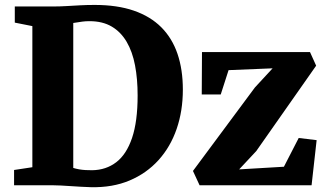

<svg xmlns="http://www.w3.org/2000/svg" viewBox="-20 -770 1356 798"><path d="M358 8Q338.5 7.5 316.8 6.2Q295 5 273.2 3.5Q251.5 2 232.2 1Q213 0 198.5 0H38.5V-63.5L114.5 -75V-661.5L41.5 -676V-743H196.5Q229 -743 257.5 -744.8Q286 -746.5 314 -748Q342 -749.5 373.5 -749.5Q467 -749.5 536 -725.8Q605 -702 650.2 -656.8Q695.5 -611.5 717.8 -546Q740 -480.5 740 -397.5Q740 -309 714.2 -234.2Q688.5 -159.5 638.8 -104.5Q589 -49.5 518.5 -19.8Q448 10 358 8ZM363.5 -62.5Q421 -63.5 463.2 -95.8Q505.5 -128 528.8 -196.5Q552 -265 552 -373Q552 -442 541.2 -498.5Q530.5 -555 506.5 -596Q482.5 -637 444.5 -659.5Q406.5 -682 352 -682Q335.5 -682 322.5 -680.2Q309.5 -678.5 300 -676.8Q290.5 -675 284.5 -674.5V-72Q296 -68.5 308.8 -66.2Q321.5 -64 335.2 -63.2Q349 -62.5 363.5 -62.5ZM1113 -486 930 -478.5 897.5 -377.5H818.5L819.5 -553.5H1268.5L1294 -497L1045 -142L974 -66L1160 -77L1221.5 -196.5L1296 -187.5L1275 0H809.5L782 -59.5L1039.5 -406.5Z"/></svg>

Font: Merriweather 24pt Black
Style: Regular
Weight: 900
Designer: Eben Sorkin
Foundry: Eben Sorkin
Version: Version 2.100